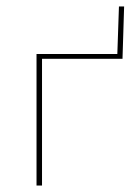

<svg xmlns="http://www.w3.org/2000/svg" viewBox="-20 -574 423 594"><path d="M364 -554 359 -392H110V0H93V-407H343L348 -554Z"/></svg>

Font: Ysabeau Infant Thin
Style: Regular
Weight: 200
Designer: Christian Thalmann (Catharsis Fonts)
Version: Version 0.003